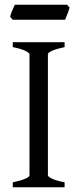

<svg xmlns="http://www.w3.org/2000/svg" viewBox="-20 -794 338 814"><path d="M34.2 0V-21Q67.4 -27.8 86.2 -35.9Q105 -43.9 105 -50.8V-564Q105 -569.8 87.2 -578.6Q69.3 -587.4 34.2 -594.2V-615.2H253.9V-594.2Q220.7 -587.4 201.9 -579.1Q183.1 -570.8 183.1 -564V-50.8Q183.1 -44.9 200.9 -36.4Q218.8 -27.8 253.9 -21V0ZM274.9 -762.2Q273.9 -756.8 271.5 -749.8Q269 -742.7 266.1 -735.6Q263.2 -728.5 260.5 -721.7Q257.8 -714.8 255.9 -710.4H33.7L22.9 -722.7Q23.9 -728 26.4 -734.9Q28.8 -741.7 31.7 -748.8Q34.7 -755.9 37.6 -762.5Q40.5 -769 43 -773.9H264.2Z"/></svg>

Font: Gentium Plus Phon
Style: Regular
Weight: 400
Designer: J. Victor Gaultney, Annie Olsen, Iska Routamaa, Becca Hirsbrunner
Foundry: SIL International
Version: Version 5.000